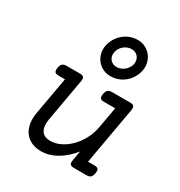

<svg xmlns="http://www.w3.org/2000/svg" viewBox="-180 -886 960 1022"><g transform="rotate(30 300.0 -374.5)"><path d="M171.9 -155.8Q170.9 -148.9 170.2 -142.3Q169.4 -135.7 169.4 -129.4Q169.4 -98.1 185.1 -79.8Q200.7 -61.5 234.4 -61.5Q265.6 -61.5 296.6 -76.7Q327.6 -91.8 353.8 -118.2Q379.9 -144.5 398.7 -179.7Q417.5 -214.8 424.8 -254.9L447.8 -384.8H378.4Q361.8 -384.8 356.2 -392.1Q350.6 -399.4 353.5 -418Q356.9 -436.5 365.2 -443.8Q373.5 -451.2 390.1 -451.2H502Q518.6 -451.2 524.4 -443.8Q530.3 -436.5 526.9 -418L464.8 -66.4H504.9Q521.5 -66.4 527.3 -59.1Q533.2 -51.8 529.8 -33.2Q526.9 -14.6 518.6 -7.3Q510.3 0 493.7 0H415.5Q398.9 0 393.1 -7.3Q387.2 -14.6 390.6 -33.2L400.9 -91.8Q359.4 -41.5 313.5 -15.4Q267.6 10.7 219.2 10.7Q189.9 10.7 166.7 1.7Q143.6 -7.3 127.7 -23.9Q111.8 -40.5 103.3 -64Q94.7 -87.4 94.7 -116.2Q94.7 -125 95.5 -134.3Q96.2 -143.6 98.1 -153.3L139.2 -384.8H99.1Q82.5 -384.8 76.9 -392.1Q71.3 -399.4 74.2 -418Q77.6 -436.5 85.9 -443.8Q94.2 -451.2 110.8 -451.2H193.4Q210 -451.2 215.8 -443.8Q221.7 -436.5 218.3 -418ZM338.9 -520Q316.4 -520 297.4 -528.3Q278.3 -536.6 264.4 -550.8Q250.5 -564.9 242.4 -584.2Q234.4 -603.5 234.4 -625Q234.4 -649.4 244.4 -673.6Q254.4 -697.8 272.2 -717Q290 -736.3 315.4 -748.3Q340.8 -760.3 371.6 -760.3Q394 -760.3 413.1 -752Q432.1 -743.7 446 -729.2Q460 -714.8 468 -695.8Q476.1 -676.8 476.1 -655.3Q476.1 -630.4 466.1 -606.2Q456.1 -582 438.2 -562.7Q420.4 -543.5 395 -531.7Q369.6 -520 338.9 -520ZM344.2 -578.6Q357.9 -578.6 371.3 -584.5Q384.8 -590.3 395 -600.1Q405.3 -609.9 411.6 -623Q418 -636.2 418 -650.9Q418 -672.9 403.6 -687.3Q389.2 -701.7 366.2 -701.7Q352.1 -701.7 338.9 -695.8Q325.7 -689.9 315.4 -679.9Q305.2 -669.9 299.1 -656.7Q293 -643.6 293 -628.9Q293 -606.9 307.1 -592.8Q321.3 -578.6 344.2 -578.6Z"/></g></svg>

Font: Courier Prime
Style: Italic
Weight: 400
Monospace: yes
Designer: Alan Dague-Greene
Foundry: Quote-Unquote Apps
Version: Version 1.202